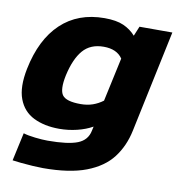

<svg xmlns="http://www.w3.org/2000/svg" viewBox="-76 -554 751 800"><g transform="rotate(10 299.5 -154.0)"><path d="M158 176Q142 176 116 174.5Q90 173 65.5 170.5Q41 168 28 166L54 47Q73 53 104 56.5Q135 60 157 60Q243 60 283.5 44Q324 28 332 -13L336 -31Q308 -15 271 -6Q234 3 196 3Q133 3 87.5 -19.5Q42 -42 23.5 -91.5Q5 -141 21 -220Q47 -348 119 -416Q191 -484 303 -484Q353 -484 383.5 -470.5Q414 -457 435 -433L452 -474H591L500 -43Q486 24 448.5 73Q411 122 340.5 149Q270 176 158 176ZM266 -114Q294 -114 317 -122Q340 -130 360 -145L400 -330Q376 -366 320 -366Q264 -366 232.5 -329.5Q201 -293 185 -221Q172 -159 188.5 -136.5Q205 -114 266 -114Z"/></g></svg>

Font: Kanit SemiBold
Style: Italic
Weight: 600
Italic angle: -12°
Designer: Katatrad Team
Foundry: CadsonDemak
Version: Version 2.000; ttfautohint (v1.8.3)